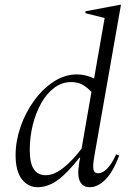

<svg xmlns="http://www.w3.org/2000/svg" viewBox="-20 -770 546 800"><path d="M137 10Q97 10 71 -23.5Q45 -57 45 -123Q45 -182 65.5 -241.5Q86 -301 122 -350.5Q158 -400 204 -430Q250 -460 301 -460Q319 -460 337.5 -455.5Q356 -451 372 -443L416 -695L336 -715V-723L479 -750H484L373 -119Q366 -79 369.5 -63.5Q373 -48 388 -48Q428 -48 464 -127L477 -122Q450 -52 418.5 -21Q387 10 354 10Q325 10 313 -14.5Q301 -39 310 -92L314 -113H311Q262 -50 221 -20Q180 10 137 10ZM104 -145Q104 -90 121 -65Q138 -40 170 -40Q206 -40 245 -71.5Q284 -103 320 -151L361 -387Q342 -407 323 -417.5Q304 -428 276 -428Q238 -428 206.5 -404.5Q175 -381 152 -340.5Q129 -300 116.5 -249.5Q104 -199 104 -145Z"/></svg>

Font: Spectral Light
Style: Italic
Weight: 300
Italic angle: -10°
Designer: Jean-Baptiste Levee
Foundry: Production Type
Version: Version 2.001